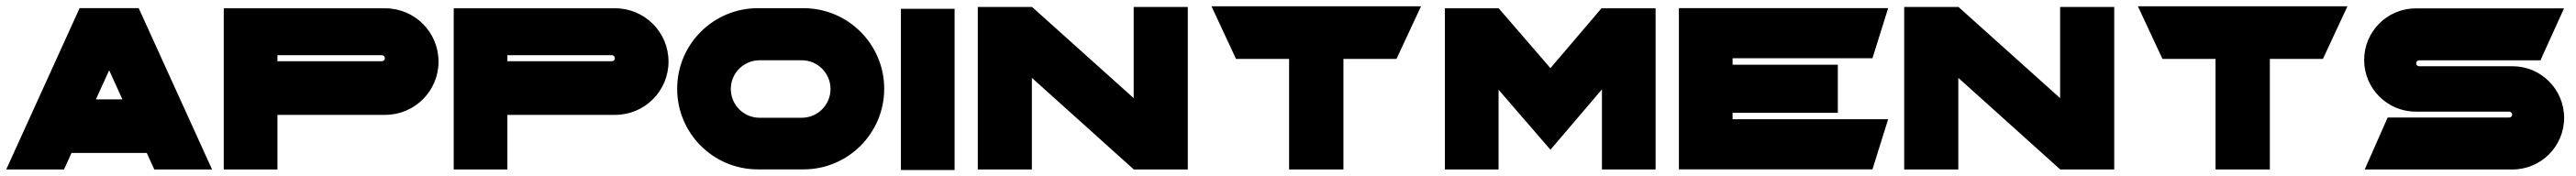

<svg xmlns="http://www.w3.org/2000/svg" viewBox="-20 -545 8279 566"><path d="M475.8 0H661.5L425.7 -518.8H235.8L0 0H185.7L209.8 -53H451.7ZM288.2 -225.5 330.8 -319.1 373.3 -225.5Z M699 -518.3V0H871.5V-175.6H1217.9C1312.5 -175.6 1389.2 -252.3 1389.2 -346.9C1389.2 -441.6 1312.5 -518.3 1217.9 -518.3ZM1207 -348.1H871.5V-367.6H1207C1212.4 -367.6 1216.8 -363.2 1216.8 -357.8C1216.8 -352.4 1212.4 -348.1 1207 -348.1Z M1438 -518.3V0H1610.5V-175.6H1956.9C2051.5 -175.6 2128.2 -252.3 2128.2 -346.9C2128.2 -441.6 2051.5 -518.3 1956.9 -518.3ZM1946 -348.1H1610.5V-367.6H1946C1951.4 -367.6 1955.8 -363.2 1955.8 -357.8C1955.8 -352.4 1951.4 -348.1 1946 -348.1Z M2156 -259.5C2156 -116.4 2272 -0.3 2415.2 -0.3H2562.1C2705.2 -0.3 2821.3 -116.4 2821.3 -259.5C2821.3 -402.6 2705.2 -518.7 2562.1 -518.7H2415.2C2272 -518.7 2156 -402.6 2156 -259.5ZM2328.4 -258.8C2328.4 -309.8 2369.8 -351.2 2420.9 -351.2H2556.3C2607.4 -351.2 2648.8 -309.8 2648.8 -258.8C2648.8 -207.7 2607.4 -166.3 2556.3 -166.3H2420.9C2369.8 -166.3 2328.4 -207.7 2328.4 -258.8Z M3047.5 -516.6H2875V1.7H3047.5Z M3623 -522.6V-229.4L3295.9 -523.1V-522.6H3122V0H3295.9V-294.6L3623 -0.4V0H3796.9V-522.6Z M3873 -524.7 3951.9 -355.5H4122.4V0H4297V-355.5H4467.5L4546.3 -524.7Z M5300.1 -518.3H5127.7V-520L4962.2 -325.9L4795.5 -518.8V-518.3H4623V0H4795.5V-256.4L4962.2 -63.5L5127.7 -257.6V0H5300.1Z M5997 -357.8 6047.4 -518.8H5375V-0.5H5997L6047.4 -161.6H5547.5V-182.3H5885.7V-336.9H5547.5V-357.8Z M6600 -522.6V-229.4L6272.9 -523.1V-522.6H6099V0H6272.9V-294.6L6600 -0.4V0H6773.9V-522.6Z M6850 -524.7 6928.9 -355.5H7099.4V0H7274V-355.5H7444.5L7523.3 -524.7Z M7744.1 -341.5C7744.1 -346.7 7748.3 -351 7753.6 -351H8143.5L8219.3 -518.1H7743C7651.3 -518.1 7577 -443.7 7577 -352C7577 -260.4 7651.3 -186 7743 -186H8043.1C8048.3 -186 8052.6 -181.8 8052.6 -176.6C8052.6 -171.3 8048.3 -167.1 8043.1 -167.1H7652.5L7578.8 0H8053.6C8145.3 0 8219.6 -74.3 8219.6 -166C8219.6 -257.7 8145.3 -332 8053.6 -332H7753.6C7748.3 -332 7744.1 -336.3 7744.1 -341.5Z"/></svg>

Font: JUMBOTRON
Style: Regular
Weight: 400
Designer: Ian Langley
Foundry: Ian Langley
Version: Version 1.005;Fontself Maker 3.5.8